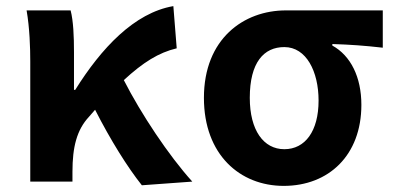

<svg xmlns="http://www.w3.org/2000/svg" viewBox="-20 -594 1285 628"><path d="M609 0C532 -85 441 -222 385 -332C448 -390 499 -422 558 -436L547 -574C419 -552 311 -436 226 -300H222V-423C222 -475 220 -525 211 -560H67C77 -503 79 -437 79 -393V0H217V-32C217 -113 231 -169 271 -212L291 -235C342 -135 397 -47 444 12Z M908 14C1055 14 1162 -86 1162 -251C1162 -342 1127 -412 1067 -445V-450C1127 -448 1170 -445 1232 -438V-560H915C777 -560 647 -467 647 -274C647 -88 765 14 908 14ZM910 -106C842 -106 797 -168 797 -274C797 -390 843 -440 910 -440C982 -440 1022 -360 1022 -265C1022 -165 978 -106 910 -106Z"/></svg>

Font: Noto Sans CJK JP Bold
Style: Regular
Weight: 700
Designer: Ryoko NISHIZUKA (kana & ideographs); Paul D. Hunt (Latin, Greek & Cyrillic); Wenlong ZHANG (bopomofo); Sandoll Communica
Foundry: Adobe Systems Incorporated
Version: Version 1.004;PS 1.004;hotconv 1.0.82;makeotf.lib2.5.63406